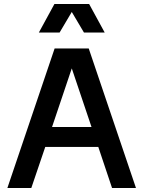

<svg xmlns="http://www.w3.org/2000/svg" viewBox="-20 -943 719 963"><path d="M425 -700 662 0H542L473 -206H207L137 0H17L254 -700ZM427 -923 505 -780H401L340 -883L279 -780H175L253 -923ZM340 -600 241 -306H439Z"/></svg>

Font: MedMera Sans Semibold
Style: Regular
Weight: 600
Designer: Kasper Nordkvist
Foundry: UNCUT.wtf
Version: Version 1.300